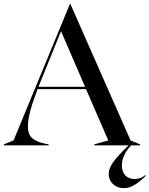

<svg xmlns="http://www.w3.org/2000/svg" viewBox="-35 -750 771 991"><path d="M-15 -5 35 -25 326 -730H328L639 -25L688 -5V0H642Q594 51 594 104Q594 137 612 155.5Q630 174 660 174Q691 174 716 153V159Q683 191 657 206Q631 221 604 221Q570 221 548 200Q526 179 526 148Q526 119 549.5 86.5Q573 54 627 2V0H452V-5L524 -25L409 -290H159Q109 -161 109 -99Q109 -57 130.5 -37.5Q152 -18 199 -8L216 -5V0H-15ZM404 -302 280 -589 176 -333 164 -302Z"/></svg>

Font: Nyght Serif
Style: Regular
Weight: 400
Designer: Maksym Kobuzan
Version: Version 0.410;July 4, 2025;FontCreator 15.0.0.2958 64-bit